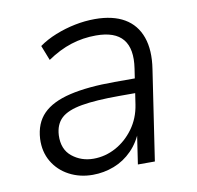

<svg xmlns="http://www.w3.org/2000/svg" viewBox="-64 -573 662 646"><g transform="rotate(-10 267.0 -249.5)"><path d="M203 8Q159 8 123 -11Q87 -30 67 -64Q47 -98 49 -142Q52 -195 83 -226.5Q114 -258 175.5 -272.5Q237 -287 329 -287H409L401 -238H337Q256 -238 207.5 -229.5Q159 -221 137 -200.5Q115 -180 113 -143Q111 -95 142 -70Q173 -45 215 -45Q255 -45 291 -64.5Q327 -84 352.5 -119Q378 -154 385 -200L403 -320Q413 -386 386 -419Q359 -452 294 -452Q250 -452 209 -439Q168 -426 127 -398L107 -449Q132 -467 164.5 -480Q197 -493 231.5 -500Q266 -507 300 -507Q361 -507 400.5 -484Q440 -461 456 -416Q472 -371 462 -307L416 0H358L375 -114H380Q365 -74 338 -46.5Q311 -19 276 -5.5Q241 8 203 8Z"/></g></svg>

Font: Nunitoga
Style: Light Italic
Weight: 300
Italic angle: -9°
Designer: Vernon Adams
Foundry: Vernon Adams
Version: Version 1.0